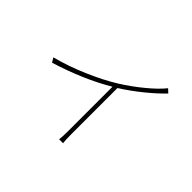

<svg xmlns="http://www.w3.org/2000/svg" viewBox="-154 -1024 1309 1309"><g transform="rotate(45 500.0 -369.5)"><path d="M810.5 -754.9 836.9 -730.5Q789.1 -679.7 715.3 -619.6Q641.6 -559.6 565.4 -511.7V-65.4Q565.4 -10.7 569.3 16.6H531.2Q535.2 -10.7 535.2 -65.4V-494.1Q363.3 -391.6 127.9 -318.4L108.4 -350.6Q222.7 -379.9 341.3 -431.2Q460 -482.4 547.9 -537.1Q626 -585.9 698.2 -645.5Q770.5 -705.1 810.5 -754.9Z"/></g></svg>

Font: Gen Shin Gothic Monospace ExtraLight
Style: Regular
Weight: 200
Designer: [Source Han Sans]
Ryoko NISHIZUKA  (kana & ideographs); Paul D. Hunt (Latin, Greek & Cyrillic); Wenlong ZHANG  (bopomofo
Version: Version 1.002.20150607